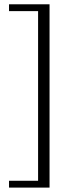

<svg xmlns="http://www.w3.org/2000/svg" viewBox="-20 -730 347 872"><path d="M205 -710.5V122H21V91H153V-679.5H21V-710.5Z"/></svg>

Font: Newsreader 14pt Light
Style: Regular
Weight: 300
Designer: Hugues Gentile
Foundry: Production Type
Version: Version 1.003